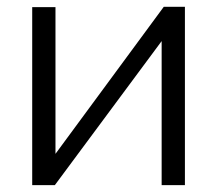

<svg xmlns="http://www.w3.org/2000/svg" viewBox="-20 -541 634 561"><path d="M74.1 0V-520.1H142.1V-91.5L458.5 -521.1H520.3V0H452.3V-420.9L140.2 0Z"/></svg>

Font: Raleway Thin
Style: Regular
Weight: 100
Designer: Matt McInerney, Pablo Impallari, Rodrigo Fuenzalida
Foundry: Matt McInerney, Pablo Impallari, Rodrigo Fuenzalida
Version: Version 4.026